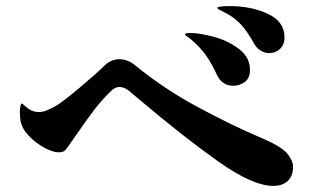

<svg xmlns="http://www.w3.org/2000/svg" viewBox="-20 -742 1040 629"><path d="M812 -600Q790 -639 771 -660Q752 -681 726 -696Q715 -702 703.5 -707.5Q692 -713 692 -716Q692 -722 732 -722Q804 -722 858 -696.5Q912 -671 912 -620Q912 -595 897 -581.5Q882 -568 862 -568Q847 -568 833.5 -576.5Q820 -585 812 -600ZM690 -498Q673 -535 654.5 -561Q636 -587 608 -611Q600 -618 593 -622.5Q586 -627 586 -629Q586 -634 603 -634Q633 -634 680 -621.5Q727 -609 763 -581.5Q799 -554 799 -513Q799 -486 782 -473.5Q765 -461 744 -461Q707 -461 690 -498ZM440 -413Q428 -423 419 -430.5Q410 -438 403 -444Q387 -457 372 -457Q357 -457 345 -445Q314 -415 290 -384Q266 -353 227 -296Q212 -274 202.5 -261Q193 -248 187.5 -245.5Q182 -243 172 -243Q153 -243 124.5 -258.5Q96 -274 73.5 -298Q51 -322 47 -348Q45 -364 45 -373Q45 -387 47 -395Q49 -403 51 -403Q53 -403 59.5 -397Q66 -391 73 -386Q88 -375 106 -375Q120 -375 132 -380Q144 -385 163 -395Q184 -407 240 -454Q296 -501 320 -525Q343 -548 371 -548Q399 -548 424 -527Q517 -451 627.5 -391.5Q738 -332 832 -292Q901 -263 920.5 -239.5Q940 -216 940 -196Q940 -165 922.5 -149Q905 -133 875 -133Q808 -133 695 -213Q582 -293 440 -413Z"/></svg>

Font: Shippori Mincho ExtraBold
Style: Regular
Weight: 800
Designer: FONTDASU
Foundry: FONTDASU / Google Inc. / but / Adobe
Version: Version 3.110; ttfautohint (v1.8.3)